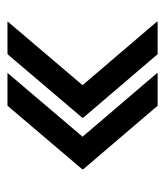

<svg xmlns="http://www.w3.org/2000/svg" viewBox="16 -530 442 514"><g transform="rotate(-90 237.0 -273.0)"><path d="M179 -273V-274L349 -474H436V-473L266 -273ZM211 -72 41 -271V-273H128L298 -74V-72ZM41 -273V-274L211 -474H298V-473L128 -273ZM349 -72 179 -271V-273H266L436 -74V-72Z"/></g></svg>

Font: Foldit
Style: Regular
Weight: 400
Version: Version 1.003